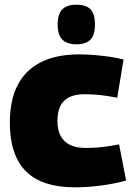

<svg xmlns="http://www.w3.org/2000/svg" viewBox="-20 -789 573 819"><path d="M22 -266Q22 -362 55.5 -426.5Q89 -491 155 -524Q221 -557 317 -557Q351 -557 385.5 -554Q420 -551 451 -546.5Q482 -542 507 -535L480 -372Q455 -377 431 -380.5Q407 -384 384 -385.5Q361 -387 339 -387Q301 -387 275.5 -374.5Q250 -362 237.5 -337Q225 -312 225 -273Q225 -234 239 -208.5Q253 -183 279.5 -170.5Q306 -158 344 -158Q368 -158 390.5 -159.5Q413 -161 437 -164.5Q461 -168 488 -173L518 -19Q473 -6 414.5 2Q356 10 300 10Q159 10 90.5 -58.5Q22 -127 22 -266ZM306 -600Q267 -600 246.5 -619.5Q226 -639 226 -684Q226 -731 246.5 -750Q267 -769 306 -769Q346 -769 365.5 -750Q385 -731 385 -684Q385 -639 365.5 -619.5Q346 -600 306 -600Z"/></svg>

Font: Georama ExtraBold
Style: Regular
Weight: 800
Designer: Jean-Baptiste Levee
Foundry: Production Type
Version: Version 1.001